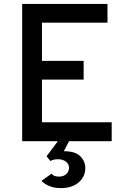

<svg xmlns="http://www.w3.org/2000/svg" viewBox="-20 -720 648 979"><path d="M93 0V-700H528V-604.5H194V-409.5H406.5V-314H194V-96.5H549.5V0ZM290.5 239Q255.5 239 231 228.5Q206.5 218 191.5 202L243 165.5Q249 173.5 258 177Q267 180.5 281 180.5Q303.5 180.5 317.8 167.8Q332 155 332 135Q332 116.5 316 104.2Q300 92 276.5 92Q264.5 92 254.8 94Q245 96 237 101L217.5 77L275 0H332L305.5 51Q364 51 389.5 76.8Q415 102.5 415 136Q415 181 381.2 210Q347.5 239 290.5 239Z"/></svg>

Font: Overpass Medium
Style: Regular
Weight: 500
Designer: Delve Withrington, Dave Bailey, Thomas Jockin
Foundry: Delve Fonts LLC
Version: Version 4.000